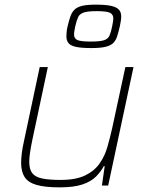

<svg xmlns="http://www.w3.org/2000/svg" viewBox="-20 -799 644 827"><path d="M237 8Q174 8 137.5 -2.5Q101 -13 86 -36.5Q71 -60 71 -97Q71 -117 74 -140Q77 -163 83 -190L151 -510H186L119 -195Q113 -166 109.5 -142.5Q106 -119 106 -102Q106 -69 119.5 -52.5Q133 -36 162.5 -30Q192 -24 241 -24Q307 -24 347 -43.5Q387 -63 409.5 -95.5Q432 -128 443 -167.5Q454 -207 463 -246L520 -510H555L446 0H419L431 -83H427Q414 -59 393 -38Q372 -17 335 -4.5Q298 8 237 8ZM374 -592Q331 -592 307.5 -597Q284 -602 275 -613.5Q266 -625 266 -642Q266 -651 267 -661.5Q268 -672 271 -685Q277 -711 283.5 -729Q290 -747 301.5 -758Q313 -769 334.5 -774Q356 -779 393 -779Q436 -779 459.5 -773.5Q483 -768 492.5 -757Q502 -746 502 -729Q502 -719 500.5 -709Q499 -699 496 -685Q490 -659 484 -641Q478 -623 466.5 -612.5Q455 -602 433 -597Q411 -592 374 -592ZM370 -620Q410 -620 427.5 -625.5Q445 -631 451.5 -645.5Q458 -660 463 -685Q465 -696 466.5 -704.5Q468 -713 468 -720Q468 -737 453.5 -744Q439 -751 397 -751Q358 -751 340.5 -745Q323 -739 316.5 -725Q310 -711 304 -685Q302 -675 300.5 -666Q299 -657 299 -650Q299 -633 313.5 -626.5Q328 -620 370 -620Z"/></svg>

Font: Saira Thin
Style: Italic
Weight: 100
Italic angle: -12°
Designer: Hector Gatti with collaboration of the Omnibus-Type team
Foundry: Omnibus-Type
Version: Version 1.101